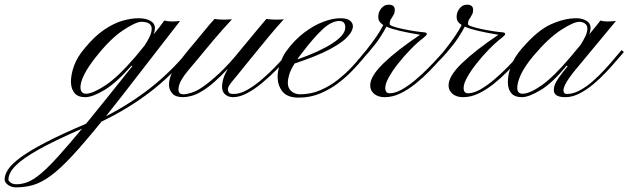

<svg xmlns="http://www.w3.org/2000/svg" viewBox="-298 -412 2672 816"><path d="M-230 384.3Q-250.5 384.3 -264.4 373.5Q-278.3 362.8 -278.3 351.6Q-278.8 331.1 -263.4 307.9Q-248 284.7 -209.5 256.3Q-170.9 228 -103.3 192.9Q-35.6 157.7 67.9 113.8Q107.9 64.9 156.5 4.4Q205.1 -56.2 264.6 -130.9L260.7 -132.8Q196.8 -60.1 146 -29.5Q95.2 1 64.5 1Q33.7 1 19 -16.1Q4.4 -33.2 3.4 -63Q3.4 -95.7 16.8 -132.8Q30.3 -169.9 61.5 -206.5Q103.5 -257.8 144.3 -285.4Q185.1 -313 222.2 -323.7Q259.3 -334.5 290 -334.5Q321.8 -334.5 340.8 -323.7Q359.9 -313 360.4 -294.4Q360.4 -280.3 354.5 -265.6Q369.6 -284.2 380.4 -297.9Q391.1 -311.5 400.4 -324.7Q405.8 -323.2 414.3 -322Q422.9 -320.8 431.2 -320.8Q437.5 -320.8 449.2 -321.3Q460.9 -321.8 467.3 -322.8L310.1 -120.1Q264.6 -61 225.3 -10.7Q186 39.6 152.3 82Q254.4 29.8 340.8 -37.8Q427.2 -105.5 504.4 -198.2L514.2 -189.9Q428.7 -87.9 335.9 -17.8Q243.2 52.2 133.8 104.5Q61 194.3 9.5 249.8Q-42 305.2 -81.3 334.2Q-120.6 363.3 -155.5 373.8Q-190.4 384.3 -230 384.3ZM67.9 -13.7Q95.2 -13.7 148.9 -48.6Q202.6 -83.5 277.8 -171.4L315.9 -217.8Q327.6 -234.9 337.2 -254.4Q346.7 -273.9 346.7 -290Q346.2 -319.3 302.7 -319.3Q279.8 -319.3 226.6 -284.4Q173.3 -249.5 112.8 -173.8Q77.1 -129.4 60.3 -95.9Q43.5 -62.5 43.9 -39.1Q45.4 -13.7 67.9 -13.7ZM-228.5 371.1Q-203.6 371.1 -179 361.1Q-154.3 351.1 -123.8 325.4Q-93.3 299.8 -51.3 253.4Q-9.3 207 50.8 134.8Q-64 184.6 -132.6 222.9Q-201.2 261.2 -231.7 292.2Q-262.2 323.2 -262.2 351.6Q-262.2 356.9 -252.9 364Q-243.7 371.1 -228.5 371.1Z M480 1Q448.2 1 434.6 -14.6Q420.9 -30.3 420.4 -48.3Q418.5 -84.5 447.5 -127Q476.6 -169.4 530.8 -232.9Q549.8 -255.4 570.6 -281.2Q591.3 -307.1 613.8 -331.5Q630.4 -328.6 652.8 -328.6Q659.7 -328.6 671.9 -329.1Q684.1 -329.6 688 -330.1Q646.5 -285.6 605 -236.3Q563.5 -187 530.8 -147Q520 -133.8 502.9 -114Q485.8 -94.2 472.9 -72Q460 -49.8 460.4 -28.8Q460.4 -22 465.3 -16.6Q470.2 -11.2 483.9 -11.2Q493.7 -11.2 514.4 -17.6Q535.2 -23.9 558.6 -39.1Q591.3 -61 632.8 -99.4Q674.3 -137.7 723.1 -198.2Q733.9 -211.4 740.7 -219.7Q747.6 -228 753.4 -234.9Q770.5 -255.9 790.5 -279.8Q810.5 -303.7 834 -331.5Q849.6 -330.1 856 -329.3Q862.3 -328.6 873 -328.6Q896 -328.6 908.2 -330.1Q879.4 -298.8 842.5 -254.4Q805.7 -210 769.5 -165.3Q733.4 -120.6 706.1 -86.9Q682.6 -59.6 676.5 -49.6Q670.4 -39.6 670.4 -30.3Q670.9 -24.4 674.6 -18.6Q678.2 -12.7 695.8 -12.7Q721.7 -12.7 752.2 -29.8Q782.7 -46.9 812.7 -72.5Q842.8 -98.1 868.9 -125Q895 -151.9 913.1 -172.4Q931.2 -192.9 936.5 -198.2L946.3 -189.9Q940.4 -183.6 921.6 -162.6Q902.8 -141.6 875.5 -114Q848.1 -86.4 816.7 -60.1Q785.2 -33.7 752.9 -16.4Q720.7 1 692.4 1Q672.9 1 659.7 -10Q646.5 -21 646 -40.5Q645.5 -58.1 651.1 -77.1Q656.7 -96.2 670.4 -120.1Q609.4 -54.2 561 -24.9Q536.1 -9.8 515.6 -4.4Q495.1 1 480 1Z M971.7 2.9Q923.8 2.9 903.3 -22Q882.8 -46.9 881.8 -83Q881.3 -109.4 892.6 -141.6Q903.8 -173.8 916 -190.9Q952.1 -241.2 994.1 -272.9Q1036.1 -304.7 1076.4 -319.6Q1116.7 -334.5 1147.5 -334.5Q1177.2 -334.5 1189.2 -324.7Q1201.2 -314.9 1201.7 -302.2Q1203.1 -283.2 1181.4 -258.1Q1159.7 -232.9 1105.5 -203.6Q1051.3 -174.3 954.1 -142.1Q937 -114.7 931.2 -95Q925.3 -75.2 925.3 -59.6Q925.3 -36.6 940.7 -23.9Q956.1 -11.2 977.1 -11.2Q1022.9 -11.2 1063.2 -28.6Q1103.5 -45.9 1137 -72.3Q1170.4 -98.6 1195.8 -125.7Q1221.2 -152.8 1237.3 -173.1Q1253.4 -193.4 1258.8 -198.2L1269 -189.9Q1261.7 -183.6 1244.4 -162.1Q1227.1 -140.6 1200.4 -112.8Q1173.8 -85 1139.2 -58.6Q1104.5 -32.2 1062.3 -14.6Q1020 2.9 971.7 2.9ZM965.3 -159.2Q1060.1 -192.4 1114.7 -227.8Q1169.4 -263.2 1169.4 -295.4Q1169.4 -322.8 1144 -322.8Q1111.3 -322.8 1073.2 -287.6Q1035.2 -252.4 984.4 -185.5Q973.6 -171.9 965.3 -159.2Z M1336.9 1Q1309.6 1 1292.5 -12.9Q1275.4 -26.9 1275.4 -49.3Q1275.4 -88.4 1332.5 -143.6Q1389.6 -198.7 1487.3 -264.2Q1437.5 -272.5 1401.6 -280.8Q1365.7 -289.1 1344.2 -298.8Q1334.5 -279.3 1315.9 -251Q1297.4 -222.7 1268.6 -189.9Q1249 -167 1239.3 -157.7Q1229.5 -148.4 1225.8 -146.7Q1222.2 -145 1221.7 -144Q1220.2 -143.6 1220 -147Q1219.7 -150.4 1220.2 -152.3Q1220.2 -154.3 1227.5 -161.6Q1234.9 -168.9 1258.3 -198.2Q1282.7 -229 1301.8 -256.8Q1320.8 -284.7 1331.1 -305.7Q1313.5 -316.9 1310.5 -330.6Q1306.6 -354 1319.8 -373Q1333 -392.1 1354 -392.1Q1379.9 -392.1 1379.9 -369.6Q1379.9 -358.4 1375.5 -350.6Q1371.1 -342.8 1366.7 -335.4Q1357.9 -325.2 1357.9 -309.6Q1357.9 -304.7 1374.8 -299.1Q1391.6 -293.5 1416.3 -288.3Q1440.9 -283.2 1464.8 -279.5Q1488.8 -275.9 1502.4 -274.9Q1511.7 -274.4 1513.9 -271.7Q1516.1 -269 1516.1 -267.6Q1516.1 -262.7 1502 -251.5Q1475.1 -231 1446.8 -201.9Q1418.5 -172.9 1394 -141.8Q1369.6 -110.8 1354.5 -83.5Q1339.4 -56.2 1339.4 -38.6Q1339.4 -15.6 1357.9 -15.6Q1381.8 -15.6 1410.2 -31.7Q1438.5 -47.9 1467.5 -72.3Q1496.6 -96.7 1522.2 -122.8Q1547.9 -148.9 1566.4 -169.7Q1585 -190.4 1592.3 -198.2L1602.1 -189.9Q1591.3 -179.7 1571.5 -157.5Q1551.8 -135.3 1525.4 -108.2Q1499 -81.1 1468 -56.2Q1437 -31.2 1403.8 -15.1Q1370.6 1 1336.9 1Z M1669.9 1Q1642.6 1 1625.5 -12.9Q1608.4 -26.9 1608.4 -49.3Q1608.4 -88.4 1665.5 -143.6Q1722.7 -198.7 1820.3 -264.2Q1770.5 -272.5 1734.6 -280.8Q1698.7 -289.1 1677.2 -298.8Q1667.5 -279.3 1648.9 -251Q1630.4 -222.7 1601.6 -189.9Q1582 -167 1572.3 -157.7Q1562.5 -148.4 1558.8 -146.7Q1555.2 -145 1554.7 -144Q1553.2 -143.6 1553 -147Q1552.7 -150.4 1553.2 -152.3Q1553.2 -154.3 1560.5 -161.6Q1567.9 -168.9 1591.3 -198.2Q1615.7 -229 1634.8 -256.8Q1653.8 -284.7 1664.1 -305.7Q1646.5 -316.9 1643.6 -330.6Q1639.6 -354 1652.8 -373Q1666 -392.1 1687 -392.1Q1712.9 -392.1 1712.9 -369.6Q1712.9 -358.4 1708.5 -350.6Q1704.1 -342.8 1699.7 -335.4Q1690.9 -325.2 1690.9 -309.6Q1690.9 -304.7 1707.8 -299.1Q1724.6 -293.5 1749.3 -288.3Q1773.9 -283.2 1797.9 -279.5Q1821.8 -275.9 1835.4 -274.9Q1844.7 -274.4 1846.9 -271.7Q1849.1 -269 1849.1 -267.6Q1849.1 -262.7 1835 -251.5Q1808.1 -231 1779.8 -201.9Q1751.5 -172.9 1727.1 -141.8Q1702.6 -110.8 1687.5 -83.5Q1672.4 -56.2 1672.4 -38.6Q1672.4 -15.6 1690.9 -15.6Q1714.8 -15.6 1743.2 -31.7Q1771.5 -47.9 1800.5 -72.3Q1829.6 -96.7 1855.2 -122.8Q1880.9 -148.9 1899.4 -169.7Q1918 -190.4 1925.3 -198.2L1935.1 -189.9Q1924.3 -179.7 1904.5 -157.5Q1884.8 -135.3 1858.4 -108.2Q1832 -81.1 1801 -56.2Q1770 -31.2 1736.8 -15.1Q1703.6 1 1669.9 1Z M1920.4 1Q1889.2 1 1874.8 -16.1Q1860.4 -33.2 1860.4 -63Q1860.4 -95.7 1874.3 -132.8Q1888.2 -169.9 1920.4 -206.5Q1986.3 -283.2 2043.7 -308.8Q2101.1 -334.5 2151.4 -334.5Q2176.8 -334.5 2194.3 -323.7Q2211.9 -313 2211.9 -294.4Q2211.9 -280.3 2206.1 -265.6Q2221.7 -284.2 2232.7 -298.1Q2243.7 -312 2253.9 -324.7Q2266.6 -320.8 2283.2 -320.8Q2290 -320.8 2301.8 -321.3Q2313.5 -321.8 2319.8 -322.8L2155.3 -124.5Q2124 -87.4 2110.4 -64.2Q2096.7 -41 2096.7 -28.3Q2096.7 -12.7 2111.8 -12.7Q2138.2 -12.7 2166.5 -28.1Q2194.8 -43.5 2222.2 -67.6Q2249.5 -91.8 2273.4 -117.9Q2297.4 -144 2315.7 -166.3Q2334 -188.5 2343.8 -199.2L2353.5 -190.9Q2342.8 -178.7 2323.2 -155.8Q2303.7 -132.8 2278.6 -106Q2253.4 -79.1 2224.4 -54.7Q2195.3 -30.3 2164.8 -14.6Q2134.3 1 2104.5 1Q2055.7 1 2055.7 -29.3Q2055.7 -40.5 2059.8 -52Q2064 -63.5 2076.7 -81.8Q2089.4 -100.1 2114.7 -130.9L2109.9 -132.8Q2050.3 -59.6 1999.8 -29.3Q1949.2 1 1920.4 1ZM1922.4 -13.7Q1953.6 -13.7 2004.9 -50Q2056.2 -86.4 2127.9 -171.4Q2139.6 -185.5 2149.7 -197.8Q2159.7 -210 2168.9 -220.7Q2180.2 -237.8 2189.2 -256.3Q2198.2 -274.9 2198.2 -290Q2198.2 -305.2 2187.5 -312.3Q2176.8 -319.3 2164.1 -319.3Q2140.1 -319.3 2086.7 -284.9Q2033.2 -250.5 1969.2 -174.8Q1932.6 -130.9 1916.5 -96.7Q1900.4 -62.5 1900.4 -39.1Q1900.4 -13.7 1922.4 -13.7Z"/></svg>

Font: Pinyon Script
Style: Regular
Weight: 400
Designer: Nicole Fally, Eben Sorkin
Foundry: Sorkin Type Co.
Version: Version 1.008; ttfautohint (v1.8.4.7-5d5b)